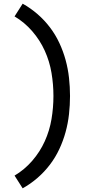

<svg xmlns="http://www.w3.org/2000/svg" viewBox="-20 -861 540 1042"><path d="M103 161 59 92Q113 60 155 11.5Q197 -37 223 -94.5Q249 -152 259.5 -214.5Q270 -277 270 -340Q270 -403 259.5 -465.5Q249 -528 223 -585.5Q197 -643 155 -691.5Q113 -740 59 -772L103 -841Q146 -817 183.5 -784.5Q221 -752 251 -712.5Q281 -673 302 -628Q323 -583 336 -535.5Q349 -488 354.5 -438.5Q360 -389 360 -340Q360 -291 354.5 -241.5Q349 -192 336 -144.5Q323 -97 302 -52Q281 -7 251 32.5Q221 72 183.5 104.5Q146 137 103 161Z"/></svg>

Font: Iosevka Slab Medium
Style: Regular
Weight: 500
Monospace: yes
Designer: Belleve Invis
Foundry: Belleve Invis
Version: Version 11.1.1; ttfautohint (v1.8.3)